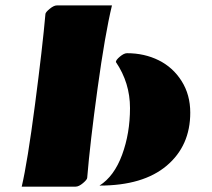

<svg xmlns="http://www.w3.org/2000/svg" viewBox="-20 -696 790 716"><path d="M305.2 -33.2Q305.2 -26.4 289.6 -13.2Q273.9 0 262.2 0H61Q82.5 -91.8 110.6 -306.6Q138.7 -521.5 149.4 -643.6Q149.4 -649.9 165 -662.8Q180.7 -675.8 191.9 -675.8H397.5Q371.6 -568.4 343.8 -366Q315.9 -163.6 305.2 -33.2ZM351.1 -3.9Q405.8 -38.6 435.3 -118.7Q464.8 -198.7 464.8 -293Q464.8 -387.2 412.1 -464.8Q412.1 -472.2 427.2 -484.9Q442.4 -497.6 453.6 -497.6Q518.6 -497.6 571.8 -471.2Q625 -444.8 657.2 -393.8Q689.5 -342.8 689.5 -275.9Q689.5 -152.3 601.6 -78.1Q513.7 -3.9 351.1 -3.9Z"/></svg>

Font: Emblema One
Style: Regular
Weight: 400
Designer: Riccardo De Franceschi
Foundry: Riccardo De Franceschi
Version: Version 1.003